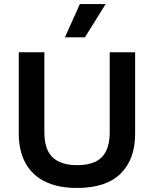

<svg xmlns="http://www.w3.org/2000/svg" viewBox="-20 -919 764 952"><path d="M362 13Q304 13 257.5 1Q211 -11 176.5 -34Q142 -57 119 -90Q96 -123 84.5 -165Q73 -207 73 -256V-660H200V-261Q200 -206 218 -170.5Q236 -135 272 -117.5Q308 -100 362 -100Q417 -100 452.5 -117Q488 -134 506 -170Q524 -206 524 -261V-660H650V-256Q650 -128 577.5 -57.5Q505 13 362 13ZM401 -734H302L376 -899H504Z"/></svg>

Font: Bricolage Grotesque 96pt ExtraBold SemiBold
Style: Regular
Weight: 600
Version: Version 1.001;gftools[0.9.33.dev8+g029e19f]